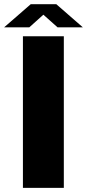

<svg xmlns="http://www.w3.org/2000/svg" viewBox="-59 -914 423 934"><path d="M52.5 0V-737.5H251.5V0ZM-39 -781 90.5 -893.5H215L344 -781H221L152 -842.5L83.5 -781Z"/></svg>

Font: Epilogue Black
Style: Regular
Weight: 900
Designer: Tyler Finck
Foundry: Etcetera Type Co
Version: Version 2.111; ttfautohint (v1.8.3)